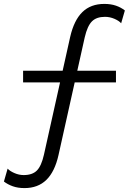

<svg xmlns="http://www.w3.org/2000/svg" viewBox="-32 -735 700 981"><path d="M93 226Q59.5 226 33.5 216.8Q7.5 207.5 -12 192.5L7 126.5Q18 139 41.5 149.2Q65 159.5 89 159.5Q133.5 159.5 156.5 136.2Q179.5 113 192.5 55.5L326.5 -546Q346 -631.5 388.8 -673.2Q431.5 -715 501 -715Q534.5 -715 560.5 -706Q586.5 -697 606 -681.5L587 -616Q576.5 -628.5 552.8 -638.8Q529 -649 504.5 -649Q461 -649 437.8 -625.8Q414.5 -602.5 401 -544.5L267 57Q248 142 205 184Q162 226 93 226ZM86 -314V-373.5H560.5V-314Z"/></svg>

Font: Geologica Roman ExtraLight
Style: Regular
Weight: 250
Designer: Sindre Bremnes, Frode Helland
Foundry: Monokrom Skriftforlag AS
Version: Version 1.010;gftools[0.9.28]